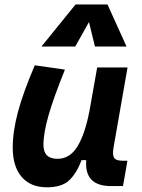

<svg xmlns="http://www.w3.org/2000/svg" viewBox="-20 -815 626 846"><path d="M187 10.3Q114.7 10.3 75.4 -35.6Q36.1 -81.5 36.1 -164.6Q36.1 -235.8 59.1 -321.8Q82 -407.7 133.3 -527.3L266.1 -508.3Q216.8 -386.2 194.1 -307.6Q171.4 -229 171.4 -176.8Q171.4 -115.2 233.4 -115.2Q287.6 -115.2 321 -169.4Q354.5 -223.6 374 -325.7V-325.2L408.2 -517.6H542L480.5 -166.5Q474.6 -132.3 482.9 -119.6Q491.2 -106.9 518.1 -106.9H541.5L522 4.9H468.8Q351.1 4.9 359.9 -109.4H339.4Q318.4 -53.2 285.9 -21.5Q253.4 10.3 187 10.3ZM453.6 -795.4 537.6 -609.9H398.4L372.1 -717.8L311.5 -609.9H162.6L313 -795.4Z"/></svg>

Font: Cascadia Code PL
Style: Bold Italic
Weight: 700
Italic angle: -10°
Monospace: yes
Designer: Aaron Bell
Foundry: Saja Typeworks
Version: Version 2404.023; ttfautohint (v1.8.4)